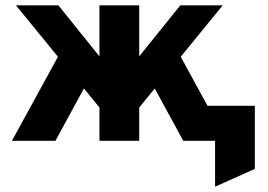

<svg xmlns="http://www.w3.org/2000/svg" viewBox="-20 -531 1011 724"><path d="M25 0 198.5 -317 40 -511H200L355 -318.5V-511H505V-318.5L660 -511H820L661.5 -317L762.5 -132H941V106L791 173V0H671L563.5 -197.5L505 -125.5V0H355V-125.5L296.5 -197.5L189 0Z"/></svg>

Font: Overpass Black
Style: Regular
Weight: 900
Designer: Delve Withrington, Dave Bailey, Thomas Jockin
Foundry: Delve Fonts LLC
Version: Version 4.000; ttfautohint (v1.8.3)